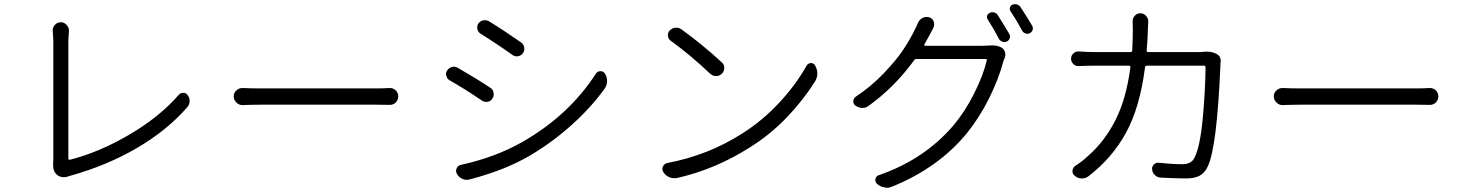

<svg xmlns="http://www.w3.org/2000/svg" viewBox="-20 -848 7040 923"><path d="M308.6 0Q296.9 3.9 286.1 3.9Q266.6 3.9 252.9 -8.8Q235.4 -23.4 235.4 -52.7Q235.4 -57.6 235.4 -62.5Q236.3 -68.4 236.3 -77.1V-654.3L233.4 -701.2Q233.4 -716.8 243.2 -727.5Q254.9 -741.2 272.5 -741.2Q289.1 -741.2 300.8 -727.5Q311.5 -715.8 311.5 -701.2L308.6 -654.3V-85Q308.6 -83 311 -81.1Q313.5 -79.1 316.4 -80.1Q458 -116.2 602.5 -201.2Q747.1 -286.1 839.8 -392.6Q848.6 -402.3 862.3 -401.9Q876 -401.4 882.8 -389.6Q891.6 -377.9 891.6 -363.3Q891.6 -343.8 878.9 -331.1Q782.2 -220.7 638.7 -136.7Q495.1 -52.7 317.4 -2.9Q312.5 -2 308.6 0Z M1147.5 -342.8Q1146.5 -342.8 1145.5 -342.8Q1128.9 -342.8 1117.2 -354.5Q1103.5 -367.2 1103.5 -384.8Q1103.5 -402.3 1117.2 -414.1Q1128.9 -424.8 1145.5 -424.8Q1146.5 -424.8 1147.5 -424.8Q1188.5 -422.9 1239.3 -422.9H1789.1Q1821.3 -422.9 1851.6 -424.8Q1852.5 -424.8 1854.5 -424.8Q1870.1 -424.8 1881.8 -414.1Q1894.5 -402.3 1894.5 -384.8Q1894.5 -367.2 1881.8 -354.5Q1870.1 -343.8 1853.5 -343.8Q1852.5 -343.8 1851.6 -343.8Q1818.4 -344.7 1790 -344.7H1239.3Q1192.4 -344.7 1147.5 -342.8Z M2291 -685.5Q2278.3 -693.4 2274.9 -707.5Q2271.5 -721.7 2279.3 -734.4Q2288.1 -747.1 2302.7 -750Q2306.6 -751 2311.5 -751Q2321.3 -751 2330.1 -746.1Q2400.4 -703.1 2484.4 -644.5Q2497.1 -635.7 2500 -620.6Q2502.9 -605.5 2494.1 -592.8Q2485.4 -580.1 2470.2 -577.6Q2455.1 -575.2 2443.4 -584Q2368.2 -637.7 2291 -685.5ZM2237.3 14.6Q2230.5 16.6 2223.6 16.6Q2212.9 16.6 2202.1 11.7Q2185.5 3.9 2176.8 -11.7Q2168.9 -25.4 2175.3 -39.1Q2181.6 -52.7 2196.3 -55.7Q2361.3 -91.8 2490.2 -165Q2715.8 -293.9 2844.7 -494.1Q2852.5 -505.9 2866.7 -505.9Q2880.9 -505.9 2888.7 -493.2Q2898.4 -477.5 2898.4 -459Q2898.4 -438.5 2886.7 -421.9Q2821.3 -331.1 2728.5 -247.6Q2635.7 -164.1 2528.3 -100.6Q2407.2 -29.3 2237.3 14.6ZM2141.6 -461.9Q2128.9 -468.8 2126 -483.4Q2124 -487.3 2124 -491.2Q2124 -501 2129.9 -509.8Q2138.7 -522.5 2153.3 -526.4Q2158.2 -527.3 2163.1 -527.3Q2172.9 -527.3 2181.6 -521.5Q2271.5 -469.7 2335.9 -426.8Q2349.6 -418.9 2352.5 -403.3Q2353.5 -399.4 2353.5 -394.5Q2353.5 -383.8 2346.7 -374Q2338.9 -361.3 2324.2 -358.4Q2320.3 -358.4 2316.4 -358.4Q2305.7 -358.4 2296.9 -364.3Q2215.8 -419.9 2141.6 -461.9Z M3204.1 -652.3Q3192.4 -661.1 3190.9 -675.8Q3189.5 -690.4 3199.2 -701.2Q3210.9 -712.9 3226.6 -714.8Q3228.5 -714.8 3231.4 -714.8Q3244.1 -714.8 3255.9 -707Q3359.4 -631.8 3449.2 -548.8Q3461.9 -538.1 3461.9 -522Q3461.9 -505.9 3450.7 -494.1Q3439.5 -482.4 3422.9 -482.4Q3406.2 -482.4 3394.5 -493.2Q3298.8 -584 3204.1 -652.3ZM3234.4 7.8Q3227.5 8.8 3220.7 8.8Q3209 8.8 3197.3 3.9Q3179.7 -3.9 3168.9 -20.5Q3164.1 -27.3 3164.1 -35.2Q3164.1 -41 3167 -47.9Q3173.8 -61.5 3188.5 -64.5Q3384.8 -101.6 3547.9 -206.1Q3645.5 -267.6 3726.6 -355Q3807.6 -442.4 3857.4 -532.2Q3864.3 -543.9 3877.9 -544.9Q3877.9 -544.9 3878.9 -544.9Q3891.6 -544.9 3898.4 -533.2Q3909.2 -513.7 3909.2 -495.1Q3909.2 -475.6 3898.4 -457Q3842.8 -368.2 3764.2 -285.6Q3685.5 -203.1 3589.8 -142.6Q3420.9 -34.2 3234.4 7.8Z M4423.8 -634.8Q4422.9 -631.8 4423.8 -629.9Q4424.8 -627.9 4427.7 -627.9H4703.1Q4718.8 -627.9 4731.4 -628.9Q4740.2 -629.9 4748 -629.9Q4776.4 -629.9 4794.9 -619.1Q4807.6 -611.3 4811.5 -597.2Q4815.4 -583 4809.6 -569.3Q4805.7 -559.6 4802.7 -550.8Q4781.2 -468.8 4734.9 -375.5Q4688.5 -282.2 4626 -205.1Q4490.2 -41 4269.5 48.8Q4256.8 54.7 4244.1 54.7Q4237.3 54.7 4231.4 52.7Q4211.9 49.8 4196.3 36.1Q4185.5 26.4 4188.5 12.2Q4191.4 -2 4205.1 -5.9Q4422.9 -81.1 4563.5 -245.1Q4619.1 -311.5 4662.6 -397.9Q4706.1 -484.4 4723.6 -556.6Q4724.6 -564.5 4717.8 -564.5H4385.7Q4377.9 -564.5 4374 -557.6Q4279.3 -427.7 4155.3 -338.9Q4142.6 -329.1 4126 -329.1Q4125 -329.1 4124 -329.1Q4107.4 -330.1 4092.8 -339.8Q4082 -347.7 4082 -360.4Q4082 -375 4094.7 -383.8Q4166 -430.7 4226.1 -493.2Q4286.1 -555.7 4319.8 -605.5Q4353.5 -655.3 4377 -704.1Q4383.8 -716.8 4392.6 -737.3Q4399.4 -753.9 4415 -761.7Q4423.8 -766.6 4433.6 -766.6Q4440.4 -766.6 4447.3 -764.6Q4462.9 -759.8 4468.8 -744.1Q4470.7 -737.3 4470.7 -730.5Q4470.7 -721.7 4466.8 -713.9Q4463.9 -708 4457 -695.3Q4450.2 -682.6 4447.3 -676.8Q4437.5 -658.2 4423.8 -634.8ZM4728.5 -753.9Q4724.6 -759.8 4724.6 -766.6Q4724.6 -769.5 4725.6 -772.5Q4728.5 -782.2 4738.3 -786.1Q4748 -791 4759.3 -788.1Q4770.5 -785.2 4776.4 -775.4Q4806.6 -728.5 4832 -684.6Q4837.9 -674.8 4834 -664.1Q4830.1 -653.3 4820.3 -648.4Q4814.5 -645.5 4808.6 -645.5Q4803.7 -645.5 4798.8 -647.5Q4788.1 -651.4 4782.2 -661.1Q4755.9 -711.9 4728.5 -753.9ZM4837.9 -793.9Q4834 -799.8 4834 -805.7Q4834 -808.6 4835 -811.5Q4837.9 -821.3 4846.7 -825.2Q4852.5 -828.1 4859.4 -828.1Q4863.3 -828.1 4867.2 -827.1Q4878.9 -824.2 4884.8 -815.4Q4916 -768.6 4942.4 -723.6Q4945.3 -717.8 4945.3 -711.9Q4945.3 -708 4944.3 -704.1Q4940.4 -693.4 4930.7 -688.5Q4924.8 -685.5 4918.9 -685.5Q4914.1 -685.5 4909.2 -687.5Q4898.4 -691.4 4893.6 -701.2Q4866.2 -752 4837.9 -793.9Z M5772.5 -599.6Q5778.3 -599.6 5783.2 -599.6Q5806.6 -599.6 5826.2 -589.8Q5848.6 -579.1 5848.6 -554.7Q5848.6 -551.8 5847.7 -548.8Q5846.7 -538.1 5846.7 -529.3Q5830.1 -140.6 5786.1 -47.9Q5771.5 -16.6 5747.1 -3.4Q5722.7 9.8 5681.6 9.8Q5634.8 9.8 5560.5 5.9Q5543.9 4.9 5532.2 -5.9Q5520.5 -16.6 5518.6 -33.2Q5516.6 -46.9 5526.9 -57.1Q5537.1 -67.4 5550.8 -65.4Q5615.2 -58.6 5664.1 -58.6Q5708 -58.6 5722.7 -90.8Q5749 -142.6 5761.7 -276.9Q5774.4 -411.1 5775.4 -524.4Q5775.4 -532.2 5767.6 -532.2H5492.2Q5485.4 -532.2 5484.4 -524.4Q5460 -332 5393.1 -210Q5326.2 -87.9 5212.9 -1Q5199.2 9.8 5181.6 9.8Q5180.7 9.8 5179.7 9.8Q5161.1 9.8 5146.5 -2.9Q5134.8 -11.7 5135.7 -26.9Q5136.7 -42 5149.4 -50.8Q5185.5 -74.2 5210.9 -98.6Q5291 -168.9 5342.8 -271.5Q5394.5 -374 5414.1 -524.4Q5415 -532.2 5407.2 -532.2H5241.2Q5199.2 -532.2 5166 -530.3Q5151.4 -529.3 5140.1 -540Q5128.9 -550.8 5128.9 -565.9Q5128.9 -581.1 5140.1 -591.3Q5151.4 -601.6 5166 -600.6Q5210.9 -597.7 5240.2 -597.7H5415Q5421.9 -597.7 5422.9 -605.5Q5425.8 -665 5425.8 -702.1L5424.8 -746.1Q5424.8 -760.7 5434.6 -771.5Q5445.3 -784.2 5461.9 -784.2Q5478.5 -784.2 5489.3 -771.5Q5500 -760.7 5500 -745.1L5498 -704.1Q5497.1 -653.3 5492.2 -605.5Q5492.2 -597.7 5499 -597.7H5740.2Q5756.8 -597.7 5772.5 -599.6Z M6147.5 -342.8Q6146.5 -342.8 6145.5 -342.8Q6128.9 -342.8 6117.2 -354.5Q6103.5 -367.2 6103.5 -384.8Q6103.5 -402.3 6117.2 -414.1Q6128.9 -424.8 6145.5 -424.8Q6146.5 -424.8 6147.5 -424.8Q6188.5 -422.9 6239.3 -422.9H6789.1Q6821.3 -422.9 6851.6 -424.8Q6852.5 -424.8 6854.5 -424.8Q6870.1 -424.8 6881.8 -414.1Q6894.5 -402.3 6894.5 -384.8Q6894.5 -367.2 6881.8 -354.5Q6870.1 -343.8 6853.5 -343.8Q6852.5 -343.8 6851.6 -343.8Q6818.4 -344.7 6790 -344.7H6239.3Q6192.4 -344.7 6147.5 -342.8Z"/></svg>

Font: Gen Jyuu Gothic Normal
Style: Regular
Weight: 300
Designer: [Source Han Sans]
Ryoko NISHIZUKA  (kana & ideographs); Paul D. Hunt (Latin, Greek & Cyrillic); Wenlong ZHANG  (bopomofo
Version: Version 1.002.20150607